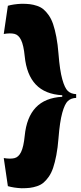

<svg xmlns="http://www.w3.org/2000/svg" viewBox="-20 -837 431 1024"><path d="M111.8 -112.8Q121.6 -211.9 171.1 -263.9Q220.7 -315.9 312 -320.8V-329.1Q220.7 -334 171.1 -386Q121.6 -438 111.8 -537.1Q106 -595.7 92.5 -623.5Q79.1 -651.4 56.4 -656.5Q33.7 -661.6 0 -655.8L22 -806.2Q51.8 -814.9 95.2 -816.9Q120.6 -816.9 139.2 -814.7Q157.7 -812.5 177.5 -805.9Q197.3 -799.3 211.7 -787.4Q226.1 -775.4 240 -755.6Q253.9 -735.8 263.4 -707.8Q272.9 -679.7 280.5 -640.1Q288.1 -600.6 292 -549.8Q298.8 -462.4 312 -414.8Q325.2 -367.2 342 -351.6Q358.9 -335.9 386.2 -335V-314.9Q358.9 -314 342 -298.3Q325.2 -282.7 312 -235.1Q298.8 -187.5 292 -100.1Q288.1 -49.3 280.5 -9.8Q272.9 29.8 263.4 57.9Q253.9 85.9 240 105.7Q226.1 125.5 211.7 137.5Q197.3 149.4 177.5 156Q157.7 162.6 139.2 164.8Q120.6 167 95.2 167Q53.7 165 22 155.8L0 5.9Q33.7 11.7 56.4 6.6Q79.1 1.5 92.5 -26.4Q106 -54.2 111.8 -112.8Z"/></svg>

Font: Mayenne Sans Regular
Style: Regular
Weight: 600
Width: 6
Designer: Jérémy Landes — Studio Triple
Foundry: Jérémy Landes — Studio Triple
Version: Version 1.001;hotconv 1.0.109;makeotfexe 2.5.65596